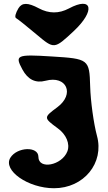

<svg xmlns="http://www.w3.org/2000/svg" viewBox="-20 -1050 575 1020"><path d="M99 -681C128 -627 169 -607 222 -621C334 -651 379 -550 284 -480C211 -426 211 -424 286 -369C332 -336 353 -286 338 -246C309 -171 184 -147 184 -217C184 -274 71 -270 35 -212C-6 -145 129 -50 267 -50C425 -50 535 -184 495 -329C478 -392 461 -513 459 -592C455 -735 451 -738 255 -750C67 -762 58 -757 99 -681ZM78 -1006C63 -981 57 -959 65 -954C73 -950 124 -909 174 -867C268 -788 268 -788 372 -885C488 -994 471 -1072 346 -1005C293 -977 240 -977 186 -1006C128 -1037 97 -1037 78 -1006Z"/></svg>

Font: Hussar Skorodowane
Style: Bold
Weight: 700
Foundry: Cannot Into Space Fonts
Version: Version 0.892